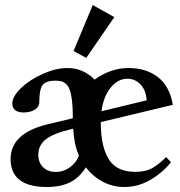

<svg xmlns="http://www.w3.org/2000/svg" viewBox="-20 -730 712 761"><path d="M321.8 -500.5 271.5 -527.8 347.7 -710 433.1 -662.1ZM166 11.2Q22 11.2 22 -99.6Q22 -201.2 166.5 -236.8L268.6 -261.2V-267.6Q268.6 -305.2 265.4 -331.3Q262.2 -357.4 256.8 -372.8Q251.5 -388.2 242.2 -396.7Q232.9 -405.3 223.4 -407.7Q213.9 -410.2 199.7 -410.2Q161.1 -410.2 148.4 -392.1Q135.7 -374 135.7 -325.7Q135.7 -306.2 117.7 -295.2Q99.6 -284.2 73.7 -284.2Q52.2 -284.2 40.5 -293.2Q28.8 -302.2 28.8 -318.8Q28.8 -348.1 64 -381.6Q99.1 -415 150.9 -437.7Q202.6 -460.4 247.6 -460.4Q309.1 -460.4 355 -414.6Q419.4 -460.4 489.3 -460.4Q559.6 -460.4 606.2 -424.1Q652.8 -387.7 665 -314.5L379.4 -246.1Q379.4 -150.4 410.6 -99.6Q441.9 -48.8 516.1 -48.8Q555.2 -48.8 580.3 -62Q605.5 -75.2 638.7 -107.4L657.7 -86.9Q624.5 -45.4 575.9 -17.1Q527.3 11.2 473.1 11.2Q426.8 11.2 387.2 -9.8Q347.7 -30.8 320.3 -66.9Q294.9 -25.9 257.6 -7.3Q220.2 11.2 166 11.2ZM485.4 -418Q447.8 -418 418.9 -383.1Q390.1 -348.1 382.3 -289.1L561.5 -332.5Q558.1 -374 536.4 -396Q514.6 -418 485.4 -418ZM131.8 -116.7Q131.8 -85.9 150.6 -67.4Q169.4 -48.8 201.2 -48.3Q230 -48.3 255.4 -65.7Q280.8 -83 293 -113.3Q273.9 -155.3 270 -219.7L265.1 -218.8Q191.9 -201.7 161.9 -178Q131.8 -154.3 131.8 -116.7Z"/></svg>

Font: Elstob 8pt
Style: Bold
Weight: 700
Designer: Peter S. Baker
Version: Version 1.015